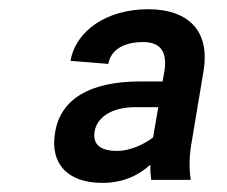

<svg xmlns="http://www.w3.org/2000/svg" viewBox="-20 -742 502 424"><path d="M206.3 -338.1C253.2 -338.1 288 -356.2 311.8 -378.2C311.8 -366.5 312.5 -355.1 313.9 -344.8H401.3C396.7 -374.3 398.4 -403.1 404.1 -433.2L429.7 -586.6C443.9 -676.1 393.5 -721.6 307.5 -721.6C214.5 -721.6 147 -673.3 135.7 -607.6L219.1 -600.9C224.8 -632.1 253.2 -649.1 296.2 -649.1C334.9 -649.1 349.1 -627.1 343.4 -586.6L339.1 -562.1H289.1C175.8 -562.1 112.9 -521.3 101.6 -448.9C90.2 -382.1 127.5 -338.1 206.3 -338.1ZM188.9 -451.3C193.2 -479.8 222.3 -505.3 279.1 -505.3H329.5L320.3 -451.7L318.2 -438.6C297.9 -422.6 265.6 -408.7 239.3 -408.7C199.2 -408.7 184.7 -424.7 188.9 -451.3Z"/></svg>

Font: Margiela Sans Medium
Style: Italic
Weight: 500
Italic angle: -9.39999°
Designer: Stefan Endress, Andreas Faust
Version: Version 1.100;FEAKit 1.0